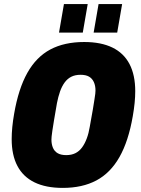

<svg xmlns="http://www.w3.org/2000/svg" viewBox="-20 -905 689 937"><path d="M286 12Q204 12 148.5 -15Q93 -42 65 -95Q37 -148 37 -226Q37 -254 40 -285Q43 -316 49 -350Q70 -472 113.5 -549.5Q157 -627 225.5 -663.5Q294 -700 391 -700Q473 -700 528.5 -673Q584 -646 612 -592.5Q640 -539 640 -460Q640 -433 637 -402.5Q634 -372 628 -338Q607 -216 563 -138.5Q519 -61 450.5 -24.5Q382 12 286 12ZM303 -148Q329 -148 348 -157.5Q367 -167 380.5 -185.5Q394 -204 403.5 -229.5Q413 -255 418 -286Q428 -338 433 -370Q438 -402 441 -420Q444 -438 445 -447.5Q446 -457 446 -463Q446 -487 438 -504.5Q430 -522 414.5 -531Q399 -540 373 -540Q347 -540 328 -530.5Q309 -521 295.5 -502.5Q282 -484 273 -458.5Q264 -433 258 -402Q249 -350 243.5 -317.5Q238 -285 235.5 -267Q233 -249 232 -240Q231 -231 231 -224Q231 -201 238.5 -183.5Q246 -166 262 -157Q278 -148 303 -148ZM268 -746 292 -885H408L384 -746ZM437 -746 461 -885H576L552 -746Z"/></svg>

Font: Archivo Condensed Black
Style: Italic
Weight: 900
Width: 3
Italic angle: -10°
Designer: Hector Gatti
Foundry: Omnibus-Type
Version: Version 2.001